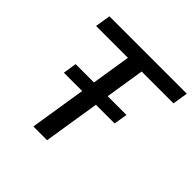

<svg xmlns="http://www.w3.org/2000/svg" viewBox="-180 -867 1028 1028"><g transform="rotate(45 334.5 -352.5)"><path d="M212 0 310 -618H69L83 -705H669L655 -618H414L316 0ZM124 -319 136 -396H521L508 -319Z"/></g></svg>

Font: Mulish SemiBold
Style: Italic
Weight: 600
Italic angle: -9°
Designer: Vernon Adams
Foundry: Vernon Adams
Version: Version 3.603; ttfautohint (v1.8.3)